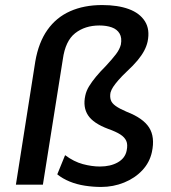

<svg xmlns="http://www.w3.org/2000/svg" viewBox="-20 -732 679 761"><path d="M381 9Q349 9 316.5 4Q284 -1 256 -12.5Q228 -24 207 -41L238 -117Q273 -91 308.5 -81.5Q344 -72 376 -72Q418 -72 447 -88.5Q476 -105 482 -135Q487 -159 480.5 -173.5Q474 -188 457 -199Q440 -210 409 -221Q350 -243 329 -275Q308 -307 318 -353Q322 -372 333 -390Q344 -408 360.5 -428Q377 -448 400 -471Q425 -498 439.5 -517Q454 -536 459 -555Q464 -582 454 -599Q444 -616 423 -623.5Q402 -631 374 -631Q317 -631 278 -600.5Q239 -570 229 -497L150 0H43L120 -489Q133 -564 168 -613.5Q203 -663 258 -687.5Q313 -712 385 -712Q447 -712 490.5 -696Q534 -680 554.5 -647.5Q575 -615 565 -567Q561 -549 551.5 -531Q542 -513 525.5 -493Q509 -473 482 -448Q463 -430 449.5 -414.5Q436 -399 428.5 -387.5Q421 -376 418 -365Q415 -349 419 -336Q423 -323 438.5 -312Q454 -301 482 -289Q547 -264 571 -226.5Q595 -189 582 -129Q573 -88 544 -57Q515 -26 472 -8.5Q429 9 381 9Z"/></svg>

Font: Nunito Sans 7pt SemiCondensed SemiBold
Style: Italic
Weight: 600
Width: 4
Italic angle: -9°
Designer: Vernon Adams
Foundry: Vernon Adams
Version: Version 3.101;gftools[0.9.27]